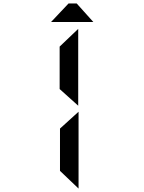

<svg xmlns="http://www.w3.org/2000/svg" viewBox="-20 -928 840 1117"><path d="M437 169 329 66V-180L437 -278ZM435 -760V-313L327 -410V-657ZM379 -908H426L523 -800H277Z"/></svg>

Font: Digital Numbers
Style: Regular
Weight: 400
Version: Version 001.102